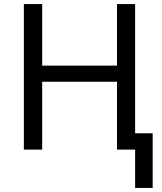

<svg xmlns="http://www.w3.org/2000/svg" viewBox="-20 -734 795 942"><path d="M643 188V0H554V-333H187V0H97V-714H187V-412H554V-714H643V-80H729V188Z"/></svg>

Font: Noto IKEA Simplified Chinese
Style: Regular
Weight: 400
Designer: Monotype Design Team
Foundry: Monotype Imaging Inc.
Version: Version 1.100